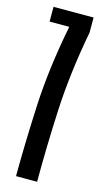

<svg xmlns="http://www.w3.org/2000/svg" viewBox="-109 -711 399 748"><g transform="rotate(15 90.5 -337.5)"><path d="M39 0H124Q124 -138.5 131.2 -290Q138.5 -441.5 171 -614.5V-675H9.5V-615.5H89L88.5 -613.5Q54 -438.5 46.8 -286.5Q39.5 -134.5 39 0Z"/></g></svg>

Font: Anybody UltraCondensed
Style: Regular
Weight: 400
Width: 1
Version: Version 1.113;gftools[0.9.25]